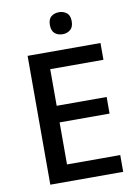

<svg xmlns="http://www.w3.org/2000/svg" viewBox="-99 -983 752 1048"><g transform="rotate(-10 277.5 -459.5)"><path d="M93 0V-714H497V-621H202V-418H479V-326H202V-93H497V0ZM303 -919Q327 -919 345 -905Q363 -891 363 -858Q363 -826 345 -811.5Q327 -797 303 -797Q277 -797 259.5 -811.5Q242 -826 242 -858Q242 -891 259.5 -905Q277 -919 303 -919Z"/></g></svg>

Font: Noto Sans Symbols Medium
Style: Regular
Weight: 500
Version: Version 2.002